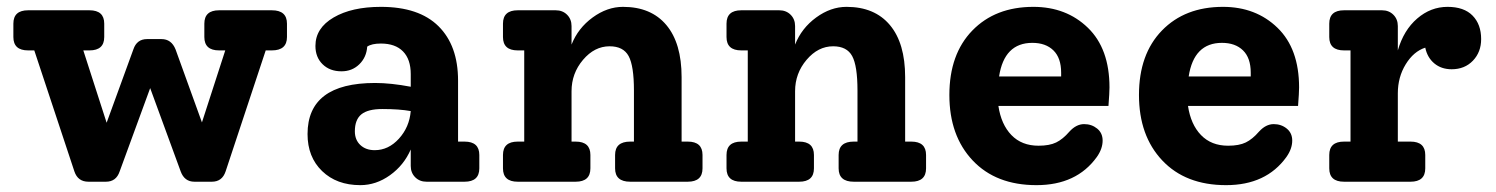

<svg xmlns="http://www.w3.org/2000/svg" viewBox="-20 -530 4362 560"><path d="M773 -500Q817 -500 817 -461V-422Q817 -383 773 -383H755L638 -30Q628 0 598 0H547Q518 0 507 -30L418 -273L329 -30Q319 0 289 0H238Q207 0 197 -30L80 -383H62Q19 -383 19 -422V-461Q19 -500 62 -500H241Q284 -500 284 -461V-422Q284 -383 241 -383H223L291 -172L369 -386Q379 -416 409 -416H451Q480 -416 492 -386L569 -173L637 -383H619Q576 -383 576 -422V-461Q576 -500 619 -500Z M1335 -117Q1378 -117 1378 -78V-39Q1378 0 1335 0H1224Q1204 0 1191 -13Q1178 -26 1178 -46V-94Q1158 -48 1117.5 -19Q1077 10 1031 10Q962 10 919.5 -31Q877 -72 877 -139Q877 -288 1074 -288Q1120 -288 1178 -277V-314Q1178 -357 1155.5 -380Q1133 -403 1091 -403Q1064 -403 1051 -394Q1049 -363 1028 -342.5Q1007 -322 976 -322Q942 -322 921 -342.5Q900 -363 900 -396Q900 -448 953 -479Q1006 -510 1091 -510Q1202 -510 1259 -453.5Q1316 -397 1316 -295V-117ZM1073 -92Q1113 -92 1143.5 -125.5Q1174 -159 1178 -206Q1145 -212 1095 -212Q1053 -212 1034 -196.5Q1015 -181 1015 -147Q1015 -122 1031 -107Q1047 -92 1073 -92Z M1986 -117Q2029 -117 2029 -78V-39Q2029 0 1986 0H1818Q1774 0 1774 -39V-78Q1774 -117 1818 -117H1829V-266Q1829 -338 1813.5 -366.5Q1798 -395 1758 -395Q1714 -395 1680.5 -355.5Q1647 -316 1647 -264V-117H1659Q1702 -117 1702 -78V-39Q1702 0 1659 0H1490Q1447 0 1447 -39V-78Q1447 -117 1490 -117H1509V-383H1490Q1447 -383 1447 -422V-461Q1447 -500 1490 -500H1601Q1621 -500 1634 -487Q1647 -474 1647 -454V-400Q1666 -448 1708.5 -479Q1751 -510 1797 -510Q1879 -510 1923.5 -457Q1968 -404 1968 -305V-117Z M2638 -117Q2681 -117 2681 -78V-39Q2681 0 2638 0H2470Q2426 0 2426 -39V-78Q2426 -117 2470 -117H2481V-266Q2481 -338 2465.5 -366.5Q2450 -395 2410 -395Q2366 -395 2332.5 -355.5Q2299 -316 2299 -264V-117H2311Q2354 -117 2354 -78V-39Q2354 0 2311 0H2142Q2099 0 2099 -39V-78Q2099 -117 2142 -117H2161V-383H2142Q2099 -383 2099 -422V-461Q2099 -500 2142 -500H2253Q2273 -500 2286 -487Q2299 -474 2299 -454V-400Q2318 -448 2360.5 -479Q2403 -510 2449 -510Q2531 -510 2575.5 -457Q2620 -404 2620 -305V-117Z M3216 -275Q3216 -260 3213 -221H2892Q2900 -167 2930 -136Q2960 -105 3009 -105Q3041 -105 3060.5 -114.5Q3080 -124 3099 -146Q3119 -168 3142 -168Q3164 -168 3180 -155Q3196 -142 3196 -120Q3196 -96 3179 -72Q3120 10 3003 10Q2885 10 2817 -62Q2749 -134 2749 -253Q2749 -372 2816 -441Q2883 -510 2994 -510Q3090 -510 3153 -449Q3216 -388 3216 -275ZM2991 -405Q2909 -405 2894 -307H3075V-318Q3075 -361 3052.5 -383Q3030 -405 2991 -405Z M3769 -275Q3769 -260 3766 -221H3445Q3453 -167 3483 -136Q3513 -105 3562 -105Q3594 -105 3613.5 -114.5Q3633 -124 3652 -146Q3672 -168 3695 -168Q3717 -168 3733 -155Q3749 -142 3749 -120Q3749 -96 3732 -72Q3673 10 3556 10Q3438 10 3370 -62Q3302 -134 3302 -253Q3302 -372 3369 -441Q3436 -510 3547 -510Q3643 -510 3706 -449Q3769 -388 3769 -275ZM3544 -405Q3462 -405 3447 -307H3628V-318Q3628 -361 3605.5 -383Q3583 -405 3544 -405Z M4202 -510Q4250 -510 4275 -484.5Q4300 -459 4300 -416Q4300 -378 4276 -353Q4252 -328 4214 -328Q4184 -328 4163.5 -345Q4143 -362 4137 -391Q4103 -380 4080 -342.5Q4057 -305 4057 -258V-117H4094Q4137 -117 4137 -78V-39Q4137 0 4094 0H3900Q3857 0 3857 -39V-78Q3857 -117 3900 -117H3919V-383H3900Q3857 -383 3857 -422V-461Q3857 -500 3900 -500H4011Q4031 -500 4044 -487Q4057 -474 4057 -454V-383Q4074 -442 4113.5 -476Q4153 -510 4202 -510Z"/></svg>

Font: Solway
Style: Bold
Weight: 700
Designer: Mariya V. Pigoulevskaya
Foundry: The Northern Block Ltd.
Version: Version 1.000;hotconv 1.0.109;makeotfexe 2.5.65596